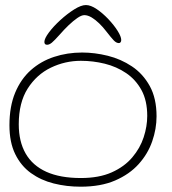

<svg xmlns="http://www.w3.org/2000/svg" viewBox="-20 -698 666 742"><path d="M291.5 23.5Q237 23.5 187.5 11Q138 -1.5 99.5 -29.2Q61 -57 38.8 -102.5Q16.5 -148 16.5 -214Q16.5 -286.5 38.5 -339.5Q60.5 -392.5 99.2 -427Q138 -461.5 189 -478.2Q240 -495 297.5 -495Q346 -495 396.5 -482.5Q447 -470 489.8 -441.5Q532.5 -413 558.8 -365.5Q585 -318 585 -248.5Q585 -200 568.2 -151.8Q551.5 -103.5 516 -64Q480.5 -24.5 425 -0.5Q369.5 23.5 291.5 23.5ZM292.5 -10Q363 -10 412 -32Q461 -54 491.2 -89.8Q521.5 -125.5 535.2 -167.5Q549 -209.5 549 -250Q549 -309 526.8 -349.8Q504.5 -390.5 467.5 -415.5Q430.5 -440.5 385 -451.8Q339.5 -463 292.5 -463Q231.5 -463 176.5 -436.5Q121.5 -410 87 -355.8Q52.5 -301.5 52.5 -217.5Q52.5 -151 79.2 -104.5Q106 -58 159.2 -34Q212.5 -10 292.5 -10ZM162 -525Q151.5 -525 151.5 -536Q151.5 -549 169 -572.5Q186.5 -596 213 -620.2Q239.5 -644.5 266.5 -661.5Q293.5 -678.5 312 -678.5Q330.5 -678.5 353.8 -662.8Q377 -647 398.8 -624Q420.5 -601 434.5 -578.8Q448.5 -556.5 448.5 -543.5Q448.5 -538 446 -534.8Q443.5 -531.5 439.5 -531.5Q429.5 -531.5 419.5 -542Q409.5 -552.5 390.5 -577Q378 -593.5 363.2 -607.8Q348.5 -622 333.8 -630.8Q319 -639.5 306 -639.5Q295 -639.5 279 -628.5Q263 -617.5 245.2 -600.5Q227.5 -583.5 211 -564.5Q190.5 -541.5 180.5 -533.2Q170.5 -525 162 -525Z"/></svg>

Font: Gluten Thin
Style: Regular
Weight: 100
Designer: Tyler Finck
Foundry: Etcetera Type Company
Version: Version 1.300